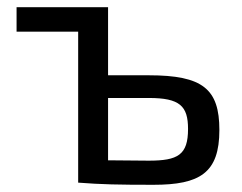

<svg xmlns="http://www.w3.org/2000/svg" viewBox="-20 -507 672 533"><path d="M280 -298V-487H26V-419H197V0C261 5 309 6 406 6C535 6 589 -27 589 -146C589 -260 543 -298 393 -298ZM280 -62V-235H393C479 -235 502 -213 502 -149C502 -77 474 -61 393 -61Z"/></svg>

Font: SnT
Style: Regular
Weight: 400
Designer: Natanael Gama
Version: Version 1.001;PS 001.001;hotconv 1.0.70;makeotf.lib2.5.58329